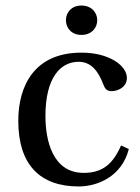

<svg xmlns="http://www.w3.org/2000/svg" viewBox="-20 -662 506 693"><path d="M218 -589C218 -562 237 -536 274 -536C311 -536 331 -562 331 -589C331 -616 311 -642 274 -642C237 -642 218 -616 218 -589ZM46 -226C46 -69 123 11 264 11C330 11 419 -23 445 -124L417 -137C388 -71 351 -38 282 -38C170 -38 144 -155 144 -243C144 -383 199 -439 264 -439C307 -439 334 -408 353 -357C359 -342 365 -333 383 -333C402 -333 438 -345 438 -381C438 -424 376 -472 274 -472C103 -472 46 -351 46 -226Z"/></svg>

Font: erewhon
Style: Regular
Weight: 400
Version: Version 1.0.0